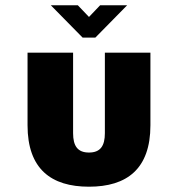

<svg xmlns="http://www.w3.org/2000/svg" viewBox="-20 -698 660 725"><path d="M376 -499V-195C376 -147 359 -122 316 -122C273 -122 256 -147 256 -195V-499H84V-225C84 -60 173 7 316 7C459 7 548 -60 548 -225V-499ZM460 -678H358L316 -634L274 -678H172L292 -556H340Z"/></svg>

Font: Maven Pro
Style: Black
Weight: 900
Designer: Joe Prince
Foundry: Joe Prince
Version: Version 1.003